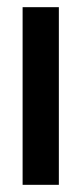

<svg xmlns="http://www.w3.org/2000/svg" viewBox="-20 -515 226 535"><path d="M144 -495V0H43V-495Z"/></svg>

Font: Moniqa Extra Bold Narrow Heading
Style: Regular
Weight: 800
Width: 4
Designer: Rajesh Rajput
Foundry: Rajesh Rajput
Version: Version 1.000;December 15, 2022;FontCreator 14.0.0.2794 32-b